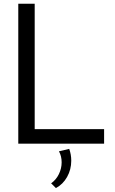

<svg xmlns="http://www.w3.org/2000/svg" viewBox="-20 -752 602 1005"><path d="M524.9 0H75.7V-732.4H161.6V-76.2H524.9ZM272.5 232.4 247.6 207.5Q273.9 189 288.3 159.2Q302.7 129.4 302.7 97.7Q302.7 65.4 288.6 40L342.3 27.3Q353 56.6 353 89.4Q353 135.3 331.3 174.1Q309.6 212.9 272.5 232.4Z"/></svg>

Font: Kumbh Sans
Style: Regular
Weight: 400
Version: Version 1.005